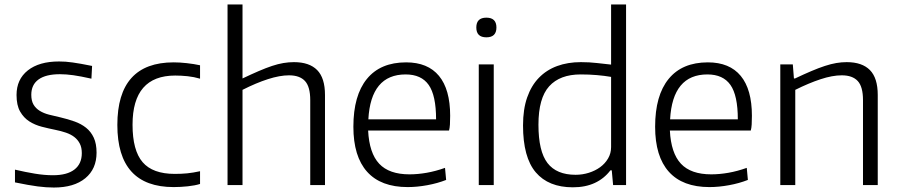

<svg xmlns="http://www.w3.org/2000/svg" viewBox="-20 -828 4023 859"><path d="M221 11Q187 11 148.5 6Q110 1 47 -12V-69Q94 -58 136.5 -51Q179 -44 217 -44Q280 -44 313 -69.5Q346 -95 346 -143Q346 -168 337 -185.5Q328 -203 312.5 -215Q297 -227 275 -234.5Q253 -242 228 -247Q198 -253 167 -261Q136 -269 111 -285Q86 -301 70 -329Q54 -357 54 -403Q54 -473 104.5 -513Q155 -553 244 -553Q259 -553 273.5 -552Q288 -551 305 -548.5Q322 -546 342.5 -542.5Q363 -539 392 -533L389 -476Q340 -487 308 -491.5Q276 -496 248 -496Q185 -496 152.5 -472.5Q120 -449 120 -404Q120 -377 130 -360Q140 -343 158 -332Q176 -321 199.5 -315Q223 -309 250 -303Q284 -295 313.5 -284.5Q343 -274 365 -256.5Q387 -239 399.5 -212Q412 -185 412 -145Q412 -72 361.5 -30.5Q311 11 221 11Z M757 9Q505 9 505 -269Q505 -549 757 -549Q784 -549 815.5 -545.5Q847 -542 875 -536V-476Q848 -484 819.5 -487Q791 -490 764 -490Q573 -490 573 -270Q573 -155 618 -102.5Q663 -50 762 -50Q792 -50 817.5 -52.5Q843 -55 875 -62V-5Q853 2 820.5 5.5Q788 9 757 9Z M998 -808H1065V-477Q1105 -496 1137.5 -510Q1170 -524 1197 -533Q1224 -542 1248 -546Q1272 -550 1295 -550Q1364 -550 1399 -514.5Q1434 -479 1434 -403V0H1368V-380Q1368 -440 1344.5 -465.5Q1321 -491 1273 -491Q1232 -491 1179 -474Q1126 -457 1065 -426V0H998Z M1804 9Q1684 9 1622.5 -59.5Q1561 -128 1561 -261Q1561 -401 1621.5 -475Q1682 -549 1797 -549Q1894 -549 1944 -488.5Q1994 -428 1994 -310Q1994 -287 1993 -271Q1992 -255 1989 -244H1627Q1632 -143 1676.5 -95.5Q1721 -48 1812 -48Q1849 -48 1889 -55Q1929 -62 1971 -77L1976 -23Q1938 -8 1892 0.5Q1846 9 1804 9ZM1795 -495Q1639 -495 1628 -294H1931Q1931 -401 1898 -448Q1865 -495 1795 -495Z M2156 -661Q2111 -661 2111 -705Q2111 -749 2156 -749Q2201 -749 2201 -705Q2201 -661 2156 -661ZM2122 -540H2189V0H2122Z M2543 10Q2434 10 2377 -57Q2320 -124 2320 -267Q2320 -339 2338.5 -392Q2357 -445 2391 -480Q2425 -515 2472.5 -532.5Q2520 -550 2579 -550Q2617 -550 2651 -546Q2685 -542 2714 -539V-808H2781V0H2723L2717 -66H2711Q2683 -29 2641 -9.5Q2599 10 2543 10ZM2555 -46Q2586 -46 2614.5 -55Q2643 -64 2665 -80Q2687 -96 2700.5 -119Q2714 -142 2714 -170V-484Q2685 -489 2650.5 -492Q2616 -495 2578 -495Q2485 -495 2437 -442Q2389 -389 2389 -270Q2389 -151 2429.5 -98.5Q2470 -46 2555 -46Z M3154 9Q3034 9 2972.5 -59.5Q2911 -128 2911 -261Q2911 -401 2971.5 -475Q3032 -549 3147 -549Q3244 -549 3294 -488.5Q3344 -428 3344 -310Q3344 -287 3343 -271Q3342 -255 3339 -244H2977Q2982 -143 3026.5 -95.5Q3071 -48 3162 -48Q3199 -48 3239 -55Q3279 -62 3321 -77L3326 -23Q3288 -8 3242 0.5Q3196 9 3154 9ZM3145 -495Q2989 -495 2978 -294H3281Q3281 -401 3248 -448Q3215 -495 3145 -495Z M3471 -540H3527L3532 -477H3537Q3577 -496 3610 -510Q3643 -524 3670.5 -533Q3698 -542 3721.5 -546Q3745 -550 3768 -550Q3837 -550 3872 -514.5Q3907 -479 3907 -403V0H3841V-380Q3841 -440 3817.5 -465.5Q3794 -491 3746 -491Q3704 -491 3651 -473.5Q3598 -456 3538 -426V0H3471Z"/></svg>

Font: Plata Sans Light
Style: Regular
Weight: 300
Designer: Pablo Impallari, Andres Torresi, & Cristiano Sobral
Foundry: Pablo Impallari, Andres Torresi, & Cristiano Sobral
Version: Version 1.00;December 28, 2019;FontCreator 12.0.0.2547 64-bi